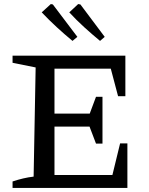

<svg xmlns="http://www.w3.org/2000/svg" viewBox="-20 -928 735 948"><path d="M573 -220H609V0H42V-32Q69 -41 94.5 -47Q120 -53 146 -56L156 -595L42 -618V-653H599V-453H563L527 -589H207L249 -630V-367H423L454 -450H486V-219H454L422 -303H249V-23L207 -64H535ZM338 -726Q298 -759 260 -794Q222 -829 186 -867L231 -908L241 -906L362 -746ZM474 -726Q434 -759 395.5 -794Q357 -829 322 -867L366 -908L377 -906L497 -746Z"/></svg>

Font: Piazzolla 24pt Medium
Style: Regular
Weight: 500
Designer: Juan Pablo del Peral
Foundry: Huerta Tipografica
Version: Version 2.005